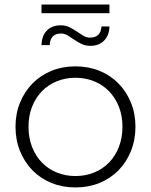

<svg xmlns="http://www.w3.org/2000/svg" viewBox="-20 -818 662 842"><path d="M311 4Q254 4 206 -15.5Q158 -35 123 -70.5Q88 -106 68 -155Q48 -204 48 -262Q48 -320 68 -368.5Q88 -417 123 -452.5Q158 -488 206 -507.5Q254 -527 311 -527Q368 -527 416 -507.5Q464 -488 499 -452.5Q534 -417 554 -368.5Q574 -320 574 -262Q574 -204 554 -155Q534 -106 499 -70.5Q464 -35 416 -15.5Q368 4 311 4ZM311 -46Q355 -46 393 -61.5Q431 -77 458.5 -105.5Q486 -134 501.5 -174Q517 -214 517 -262Q517 -310 501.5 -349.5Q486 -389 458.5 -417.5Q431 -446 393 -461.5Q355 -477 311 -477Q267 -477 229 -461.5Q191 -446 163.5 -417.5Q136 -389 120.5 -349.5Q105 -310 105 -262Q105 -214 120.5 -174Q136 -134 163.5 -105.5Q191 -77 229 -61.5Q267 -46 311 -46ZM376 -617Q354 -617 337 -625.5Q320 -634 305.5 -644Q291 -654 277 -662.5Q263 -671 248 -671Q200 -671 198 -620H162Q163 -661 185.5 -684Q208 -707 246 -707Q268 -707 285 -698.5Q302 -690 316.5 -680Q331 -670 345 -661.5Q359 -653 374 -653Q422 -653 425 -702H460Q459 -663 436.5 -640Q414 -617 376 -617ZM162 -760V-798H460V-760Z"/></svg>

Font: Montserrat-Alt1 Light
Style: Regular
Weight: 300
Designer: Differentunic
Foundry: Differentunic
Version: Version 7.222